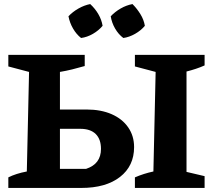

<svg xmlns="http://www.w3.org/2000/svg" viewBox="-20 -925 1052 945"><path d="M21 0V-52Q59 -71 112 -81L123 -571L21 -598V-655H397V-600Q366 -591 335.5 -583.5Q305 -576 275 -571V-386H406Q477 -386 529.5 -363Q582 -340 611 -298Q640 -256 640 -201Q640 -108 570.5 -54Q501 0 380 0ZM644 0V-52Q688 -71 735 -81L746 -571L644 -598V-655H987V-603Q967 -594 944.5 -586.5Q922 -579 898 -573V-79L987 -58V0ZM275 -94H404Q477 -118 477 -192Q477 -240 451 -265.5Q425 -291 375 -291H275ZM424 -905Q448 -883 464 -855.5Q480 -828 485 -798Q466 -775 437.5 -758.5Q409 -742 379 -738Q356 -756 339.5 -784.5Q323 -813 317 -845Q338 -867 366 -883Q394 -899 424 -905ZM632 -905Q654 -883 671 -855.5Q688 -828 693 -798Q674 -775 645 -758.5Q616 -742 587 -738Q563 -756 546.5 -784.5Q530 -813 525 -845Q546 -867 573.5 -883Q601 -899 632 -905Z"/></svg>

Font: Piazzolla SC
Style: Bold
Weight: 700
Designer: Juan Pablo del Peral
Foundry: Huerta Tipografica
Version: Version 1.330